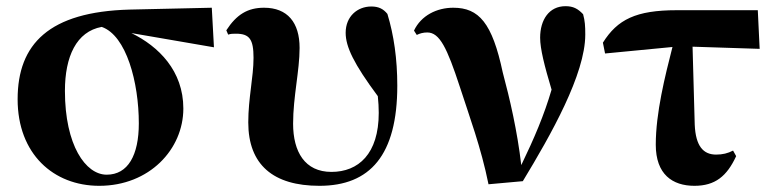

<svg xmlns="http://www.w3.org/2000/svg" viewBox="-20 -584 2500 621"><path d="M301 17C463 17 573 -101 573 -233C573 -355 493 -434 405 -477L672 -431L665 -559L399 -553C139 -546 37 -442 37 -263C37 -86 153 17 301 17ZM309 -497C389 -469 429 -317 429 -185C429 -82 394 -19 325 -19C257 -19 190 -114 190 -290C190 -401 227 -482 309 -497Z M1013 17C1177 17 1265 -82 1265 -307C1265 -393 1254 -470 1233 -539C1220 -555 1205 -563 1181 -563C1136 -563 1098 -531 1098 -478C1098 -433 1124 -378 1202 -273C1204 -254 1205 -236 1205 -219C1205 -86 1139 -28 1052 -28C966 -28 928 -93 928 -184C928 -271 949 -355 949 -429C949 -511 910 -559 834 -559C781 -559 745 -537 712 -486L718 -472C726 -475 734 -475 743 -475C787 -475 800 -457 800 -397C800 -334 783 -267 783 -188C783 -51 864 17 1013 17Z M1560 12 1671 2C1762 -148 1873 -344 1873 -472C1873 -500 1872 -516 1866 -538C1849 -556 1834 -564 1809 -564C1756 -564 1727 -520 1727 -462C1727 -426 1741 -371 1764 -294C1740 -212 1708 -137 1666 -50C1653 -161 1629 -264 1606 -350C1572 -510 1529 -559 1446 -559C1393 -559 1342 -534 1319 -485L1328 -471C1338 -476 1349 -479 1362 -479C1402 -479 1426 -429 1467 -304C1498 -208 1536 -107 1560 12Z M2226 17C2293 17 2331 -14 2361 -79L2351 -97C2334 -88 2317 -84 2296 -84C2255 -84 2230 -111 2227 -181L2220 -433L2437 -426L2431 -551H2169C2037 -551 1977 -521 1930 -446L1937 -411L2155 -432C2131 -338 2101 -219 2101 -116C2101 -20 2155 17 2226 17Z"/></svg>

Font: Noto Serif CJK HK Black
Style: Regular
Weight: 900
Designer: Ryoko NISHIZUKA 西塚涼子 (kana & ideographs); Frank Grießhammer (Latin, Greek & Cyrillic); Wenlong ZHANG 张文龙 (bopomofo); San
Foundry: Adobe
Version: Version 2.001;hotconv 1.1.0;makeotfexe 2.6.0